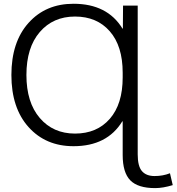

<svg xmlns="http://www.w3.org/2000/svg" viewBox="-20 -760 930 1011"><path d="M367.2 -740.2Q544.9 -740.2 625 -609.4H627L627.9 -730.5H705.1V52.7Q705.1 115.2 727.5 141.1Q750 167 793.9 167Q837.9 167 875 152.3L889.6 214.8Q837.9 230.5 796.9 230.5Q706.1 230.5 666 189.5Q626 148.4 626 56.6V-121.1H624Q543.9 9.8 367.2 9.8Q220.7 9.8 130.4 -90.8Q40 -191.4 40 -365.2Q40 -539.1 130.4 -639.6Q220.7 -740.2 367.2 -740.2ZM626 -352.5V-377Q626 -517.6 558.1 -595.2Q490.2 -672.9 375 -672.9Q259.8 -672.9 189.5 -591.3Q119.1 -509.8 119.1 -365.2Q119.1 -220.7 189.5 -138.7Q259.8 -56.6 375 -56.6Q490.2 -56.6 558.1 -134.3Q626 -211.9 626 -352.5Z"/></svg>

Font: GenEi M Gothic v2 Regular
Style: Regular
Weight: 400
Version: Version 2.0